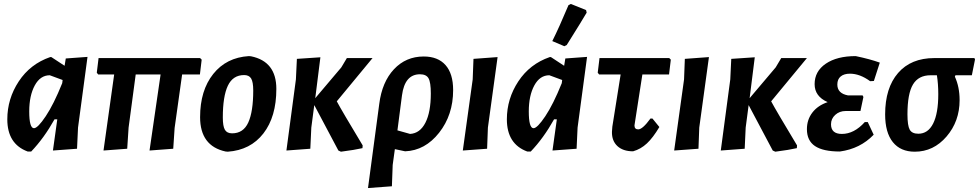

<svg xmlns="http://www.w3.org/2000/svg" viewBox="-20 -758 4956 972"><path d="M120 9Q17 -29 17 -154Q17 -258 75 -346Q133 -434 234 -469H240L307 -425L313 -462L423 -470L375 -112L370 -5L248 4L270 -154H256Q203 -59 138 9ZM128 -194Q128 -109 152 -109Q171 -109 211.5 -169.5Q252 -230 295 -337L297 -353L232 -377Q184 -377 156 -325.5Q128 -274 128 -194Z M504 4 558 -381H477L470 -390L479 -464H993L1001 -456L992 -381H902L864 -110L857 -5L737 4L793 -381H667L631 -112L624 -5Z M1240 -474 1251 -473Q1379 -447 1379 -308Q1379 -167 1313.5 -82.5Q1248 2 1133 10L1122 9Q993 -19 993 -165Q993 -300 1059.5 -383.5Q1126 -467 1240 -474ZM1216 -378Q1159 -378 1133.5 -324Q1108 -270 1108 -163Q1108 -119 1118.5 -101Q1129 -83 1155 -83Q1212 -83 1237 -138Q1262 -193 1262 -300Q1262 -343 1251.5 -360.5Q1241 -378 1216 -378Z M1430 4 1478 -356 1483 -460 1602 -468 1576 -261 1708 -417 1736 -464H1866L1685 -245Q1710 -198 1816 -22L1815 -8Q1776 1 1706 10L1693 4L1571 -226L1556 -112L1551 -5Z M1843 194 1900 -232Q1914 -343 1974.5 -407.5Q2035 -472 2125 -472Q2197 -472 2235.5 -428.5Q2274 -385 2274 -302Q2274 -176 2203 -86Q2132 4 2031 8L1979 -3L1968 77L1964 185ZM2015 -275 1992 -98 2056 -80Q2106 -83 2133.5 -136.5Q2161 -190 2161 -285Q2161 -341 2149.5 -361.5Q2138 -382 2106 -382Q2029 -382 2015 -275Z M2499 -469 2450 -112 2446 -5 2323 4 2373 -356 2377 -460Z M2858 -732 2870 -738 2947 -707 2950 -694Q2928 -656 2849 -530L2837 -524L2776 -550Q2811 -620 2858 -732ZM2649 9Q2546 -29 2546 -154Q2546 -258 2604 -346Q2662 -434 2763 -469H2769L2836 -425L2842 -462L2952 -470L2904 -112L2899 -5L2777 4L2799 -154H2785Q2732 -59 2667 9ZM2657 -194Q2657 -109 2681 -109Q2700 -109 2740.5 -169.5Q2781 -230 2824 -337L2826 -353L2761 -377Q2713 -377 2685 -325.5Q2657 -274 2657 -194Z M3185 8Q3134 8 3105.5 -18.5Q3077 -45 3078 -91L3080 -117L3122 -381H3013L3006 -390L3015 -464H3368L3376 -456L3367 -381H3232L3194 -136L3192 -123Q3192 -103 3211 -103Q3233 -103 3273 -158H3283L3318 -115Q3286 -61 3255 -32Q3224 -3 3185 8Z M3569 -469 3520 -112 3516 -5 3393 4 3443 -356 3447 -460Z M3629 4 3677 -356 3682 -460 3801 -468 3775 -261 3907 -417 3935 -464H4065L3884 -245Q3909 -198 4015 -22L4014 -8Q3975 1 3905 10L3892 4L3770 -226L3755 -112L3750 -5Z M4232 9Q4147 9 4106 -18.5Q4065 -46 4065 -104Q4065 -152 4092.5 -188Q4120 -224 4170 -241Q4104 -270 4104 -332Q4104 -397 4160.5 -435.5Q4217 -474 4312 -474Q4384 -459 4434 -441L4404 -348L4385 -347Q4333 -385 4283 -385Q4253 -385 4236 -371Q4219 -357 4219 -330Q4219 -285 4273 -275H4347L4351 -267L4336 -196H4261Q4230 -196 4208.5 -176.5Q4187 -157 4187 -129Q4187 -80 4242 -80Q4304 -80 4358 -140H4373L4403 -76Q4335 -5 4232 9Z M4611 10Q4539 10 4500 -38.5Q4461 -87 4461 -179Q4461 -313 4526.5 -388.5Q4592 -464 4710 -464H4913L4916 -457L4900 -377H4817L4814 -370Q4838 -318 4838 -251Q4838 -144 4772 -67Q4706 10 4611 10ZM4629 -81Q4678 -81 4704 -132.5Q4730 -184 4730 -281Q4730 -334 4723 -377H4691Q4630 -377 4602 -330.5Q4574 -284 4574 -179Q4574 -122 4585.5 -101.5Q4597 -81 4629 -81Z"/></svg>

Font: Alegreya Sans SC
Style: Bold Italic
Weight: 700
Italic angle: -7°
Designer: Juan Pablo del Peral
Foundry: Huerta Tipografica
Version: Version 2.007